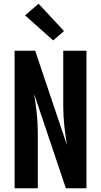

<svg xmlns="http://www.w3.org/2000/svg" viewBox="-20 -1006 540 1026"><path d="M58 0V-735H168L338 -230Q329 -282 323.5 -335Q318 -388 318 -441V-735H442V0H332L162 -505Q171 -453 176.5 -400Q182 -347 182 -294V0ZM264 -790 114 -924 186 -986 322 -840Z"/></svg>

Font: Iosevka SS04 Extrabold
Style: Regular
Weight: 800
Monospace: yes
Designer: Belleve Invis
Foundry: Belleve Invis
Version: Version 19.0.0; ttfautohint (v1.8.4)